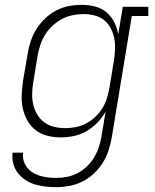

<svg xmlns="http://www.w3.org/2000/svg" viewBox="-20 -558 640 791"><path d="M212 213Q189 213 166.5 210.5Q144 208 123 201.5Q102 195 84 183Q66 171 53 154Q40 137 34.5 115Q29 93 32 71H75Q73 88 77.5 104Q82 120 92 132.5Q102 145 116 153.5Q130 162 145.5 166.5Q161 171 178 173Q195 175 212 175Q234 175 256.5 170.5Q279 166 300 155Q321 144 338.5 127Q356 110 368 90Q380 70 387 48.5Q394 27 398 4L415 -98Q401 -73 380.5 -52Q360 -31 335.5 -17Q311 -3 283.5 2.5Q256 8 229 8Q229 8 229 8Q229 8 229 8Q201 8 174 1Q147 -6 126 -22.5Q105 -39 92 -63Q79 -87 73.5 -113.5Q68 -140 69.5 -168.5Q71 -197 75 -226L94 -336Q98 -362 106.5 -388Q115 -414 130 -438Q145 -462 166 -482Q187 -502 212 -515Q237 -528 263.5 -533Q290 -538 317 -538Q346 -538 372.5 -531Q399 -524 419 -507Q439 -490 451 -466Q463 -442 467 -416L486 -530H591V-492H523L440 11Q435 37 426.5 63.5Q418 90 402.5 114Q387 138 365.5 158Q344 178 318.5 190.5Q293 203 266 208Q239 213 212 213ZM249 -30Q270 -30 292.5 -34.5Q315 -39 335 -49.5Q355 -60 372.5 -76.5Q390 -93 402 -112.5Q414 -132 420.5 -153.5Q427 -175 431 -197L449 -307Q453 -330 454 -353.5Q455 -377 451 -399Q447 -421 436.5 -441Q426 -461 409.5 -474.5Q393 -488 370.5 -494Q348 -500 325 -500Q302 -500 279.5 -495.5Q257 -491 236 -480Q215 -469 197 -452.5Q179 -436 166.5 -416Q154 -396 146.5 -374Q139 -352 135 -329L117 -219Q113 -196 112.5 -172.5Q112 -149 117 -127Q122 -105 133.5 -86Q145 -67 162.5 -54Q180 -41 202.5 -35.5Q225 -30 249 -30Z"/></svg>

Font: Iosevka Slab XLtExObl
Style: Regular
Weight: 200
Width: 7
Italic angle: -9°
Monospace: yes
Designer: Belleve Invis
Foundry: Belleve Invis
Version: Version 11.1.1; ttfautohint (v1.8.3)